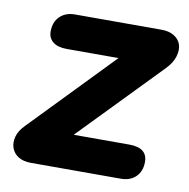

<svg xmlns="http://www.w3.org/2000/svg" viewBox="-62 -552 604 613"><g transform="rotate(10 240.0 -245.5)"><path d="M77 0Q52 0 36 -10Q20 -20 14 -37Q8 -54 13.5 -74Q19 -94 38 -113L328 -413L332 -378H126Q97 -378 81.5 -390.5Q66 -403 66 -424Q66 -455 84.5 -473Q103 -491 133 -491H414Q439 -491 455.5 -480.5Q472 -470 477 -453Q482 -436 475.5 -415Q469 -394 450 -374L158 -73L154 -112H376Q435 -112 435 -66Q435 -36 417 -18Q399 0 368 0Z"/></g></svg>

Font: Nunito ExtraLight ExtraBold
Style: Italic
Weight: 800
Italic angle: -9°
Version: Version 3.602